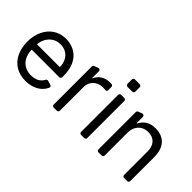

<svg xmlns="http://www.w3.org/2000/svg" viewBox="-35 -1290 1847 1847"><g transform="rotate(45 888.5 -366.5)"><path d="M169.7 -23.8Q112.9 -58.2 82 -121.8Q53.3 -182.2 51.1 -268.5Q51.1 -352.3 82 -416.2Q112.9 -480.8 168 -516.3Q223.4 -552.6 296.9 -552.6Q339.8 -552.6 381 -538.4Q422.6 -524.1 456.7 -492.5Q490.8 -460.6 511 -408.4Q531.2 -356.2 531.2 -279.8V-265.3Q531.2 -256.4 525.2 -250.4Q519.2 -244.3 510.7 -244.3H135.3Q137.1 -189.6 156.6 -151.3Q177.9 -108.3 216.3 -86.3Q254.6 -63.9 305.4 -63.9Q338.8 -63.9 365.4 -73.5Q392.4 -82.7 411.6 -101.9Q425.8 -115.1 435.4 -133.9Q437.9 -139.2 442.8 -142Q447.8 -144.9 453.5 -144.9Q457.4 -144.9 459.2 -144.2L501.1 -132.5Q507.8 -130.7 511.9 -125Q516 -119.3 516 -112.6Q516 -107.6 514.2 -104Q501.1 -75.6 479.8 -54.3Q450.3 -23.1 405.2 -6Q361.5 11.4 305.4 11.4Q226.9 11.4 169.7 -23.8ZM446 -316.8Q446 -362.9 427.9 -399.1Q409.8 -435.4 376.1 -456.3Q342.3 -477.3 296.9 -477.3Q246.8 -477.3 210.6 -452.8Q174 -427.6 154.5 -388.5Q137.8 -354.4 135.7 -316.8Z M659.1 -21V-538.7Q659.1 -545.1 662.8 -550.4Q666.5 -555.8 672.6 -557.9L712 -573.2Q715.2 -574.6 719.5 -574.6Q728 -574.6 734 -568.5Q740.1 -562.5 740.1 -553.6V-463.1H745.7Q760.7 -503.6 799.7 -528.8Q838.8 -554 887.8 -554Q901.6 -554 910.9 -553.6H911.6Q920.1 -553.3 926 -547.2Q931.8 -541.2 931.8 -532.7V-487.2Q931.8 -479.4 926 -474.4Q920.1 -469.5 912.6 -470.9Q897.4 -473 880.7 -473Q840.6 -473 810 -456.7Q778.8 -440.3 761 -411.2Q742.9 -382.1 742.9 -345.2V-21Q742.9 -12.1 736.9 -6Q730.8 0 722.3 0H680Q671.2 0 665.1 -6Q659.1 -12.1 659.1 -21Z M1031.2 -21V-524.9Q1031.2 -533.4 1037.3 -539.4Q1043.3 -545.5 1051.8 -545.5H1094.1Q1103 -545.5 1109 -539.4Q1115.1 -533.4 1115.1 -524.9V-21Q1115.1 -12.1 1109 -6Q1103 0 1094.1 0H1051.8Q1043.3 0 1037.3 -6Q1031.2 -12.1 1031.2 -21ZM1019.9 -723Q1019.9 -731.9 1025.9 -737.9Q1032 -744 1040.5 -744H1105.5Q1114.3 -744 1120.4 -737.9Q1126.4 -731.9 1126.4 -723V-663.7Q1126.4 -654.8 1120.4 -648.8Q1114.3 -642.8 1105.5 -642.8H1040.5Q1032 -642.8 1025.9 -648.8Q1019.9 -654.8 1019.9 -663.7Z M1268.5 -21V-527.3Q1268.5 -534.1 1272 -539.2Q1275.6 -544.4 1281.6 -546.9L1321 -562.1Q1326 -563.6 1328.5 -563.6Q1337 -563.6 1343.2 -557.5Q1349.4 -551.5 1349.4 -542.6V-460.2H1356.5Q1376.1 -502.5 1414.8 -527Q1453.8 -552.6 1515.6 -552.6Q1571.4 -552.6 1612.6 -529.8Q1653.8 -507.8 1677.2 -461.6Q1700.3 -416.2 1700.3 -346.6V-21Q1700.3 -12.1 1694.2 -6Q1688.2 0 1679.3 0H1637.1Q1628.6 0 1622.5 -6Q1616.5 -12.1 1616.5 -21V-340.9Q1616.5 -404.8 1583.1 -441.1Q1549.7 -477.3 1491.5 -477.3Q1451 -477.3 1419.7 -459.9Q1388.1 -442.1 1370.4 -409.1Q1352.3 -375.7 1352.3 -328.1V-21Q1352.3 -12.1 1346.2 -6Q1340.2 0 1331.3 0H1289.1Q1280.5 0 1274.5 -6Q1268.5 -12.1 1268.5 -21Z"/></g></svg>

Font: DeltaSans
Style: Regular
Weight: 400
Designer: Rasmus Andersson
Foundry: rsms
Version: Version 3.012